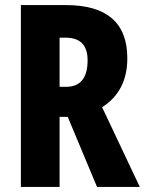

<svg xmlns="http://www.w3.org/2000/svg" viewBox="-20 -734 569 754"><path d="M239 -714Q480 -714 480 -505Q480 -376 381 -313L529 0H361L246 -275H214V0H62V-714ZM238 -586H214V-393H239Q324 -393 324 -497Q324 -586 238 -586Z"/></svg>

Font: Noto Sans Lao Looped ExtraCondensed ExtraBold
Style: Regular
Weight: 800
Width: 2
Designer: Mark Frömberg, Ben Mitchell
Foundry: The Fontpad Ltd
Version: Version 1.002; ttfautohint (v1.8.4.7-5d5b)